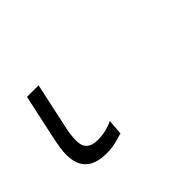

<svg xmlns="http://www.w3.org/2000/svg" viewBox="-71 -9 305 305"><g transform="rotate(-45 81.5 143.5)"><path d="M29 220Q41 220 50.5 217.5Q60 215 67 213L69 187Q53 195 34 195Q9 195 9 172Q9 158 13 141L29 67H3L-13 141Q-18 164 -18 176Q-18 220 29 220Z"/></g></svg>

Font: Noto Sans UI SemiCondensed Thin
Style: Italic
Weight: 250
Width: 4
Italic angle: -12°
Designer: Monotype Design Team
Foundry: Monotype Imaging Inc.
Version: Version 1.901